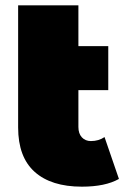

<svg xmlns="http://www.w3.org/2000/svg" viewBox="-20 -690 473 720"><path d="M426 -19Q375 10 287 10Q172 10 110 -45.5Q48 -101 48 -212V-670H274V-517H386V-352H274V-214Q274 -189 287 -175Q300 -161 321 -161Q350 -161 372 -176Z"/></svg>

Font: Montserrat Alternates Black
Style: Regular
Weight: 900
Designer: Julieta Ulanovsky
Foundry: Julieta Ulanovsky
Version: Version 7.200